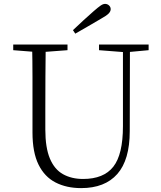

<svg xmlns="http://www.w3.org/2000/svg" viewBox="-20 -952 828 987"><path d="M355 -797Q382 -823 409.5 -848Q437 -873 462 -895Q485 -915 497.5 -923.5Q510 -932 520 -932Q532 -932 540.5 -924Q549 -916 549 -905Q549 -893 538 -882Q527 -871 498 -855Q466 -836 433 -817Q400 -798 367 -779ZM397 15Q322 15 265.5 -14Q209 -43 178 -106Q147 -169 147 -271V-387Q147 -472 147 -556Q147 -640 145 -723H215Q214 -641 213.5 -557Q213 -473 213 -387V-286Q213 -193 236.5 -137Q260 -81 304 -56.5Q348 -32 407 -32Q513 -32 562.5 -95Q612 -158 612 -303V-723H648L647 -278Q647 -130 583 -57.5Q519 15 397 15ZM48 -694V-723H327V-694L194 -684H175ZM489 -694V-723H744V-694L636 -684H618Z"/></svg>

Font: Noto Serif SC ExtraLight
Style: Regular
Weight: 200
Designer: Ryoko NISHIZUKA 西塚涼子 (kana & ideographs); Frank Grießhammer (Latin, Greek & Cyrillic); Wenlong ZHANG 张文龙 (bopomofo); San
Foundry: Adobe
Version: Version 2.002-H1;hotconv 1.1.0;makeotfexe 2.6.0